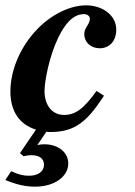

<svg xmlns="http://www.w3.org/2000/svg" viewBox="-44 -482 508 720"><path d="M31 92 44 104C56 101 64 100 74 100C104 100 121 113 121 136C121 161 99 177 65 177C43 177 26 173 -2 160L-24 193C20 211 52 218 88 218C159 218 212 181 212 131C212 89 174 59 122 59C112 59 106 60 96 62L130 12C137 13 142 13 148 13C186 13 217 5 243 -10C283 -33 313 -73 346 -123L318 -141C270 -74 239 -51 196 -51C152 -51 123 -87 123 -140C123 -179 141 -272 175 -342C199 -391 229 -429 271 -429C283 -429 293 -422 293 -412C293 -390 272 -379 272 -354C272 -324 296 -301 330 -301C367 -301 392 -329 392 -371C392 -425 340 -462 279 -462C218 -462 148 -427 96 -373C36 -311 -5 -224 -5 -138C-5 -63 31 -14 91 4Z"/></svg>

Font: XITS
Style: Bold Italic
Weight: 700
Italic angle: -16.33°
Designer: MicroPress Inc., with final additions and corrections provided by Coen Hoffman, Elsevier (retired)
Version: Version 1.105